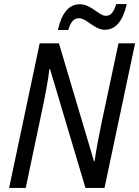

<svg xmlns="http://www.w3.org/2000/svg" viewBox="-20 -928 687 948"><path d="M266 -780H317C329 -818 343 -838 369 -838C409 -838 445 -781 498 -781C549 -781 586 -821 606 -908H554C540 -866 528 -850 502 -850C468 -850 431 -907 374 -907C319 -907 284 -862 266 -780ZM25 0H107L187 -380C200 -440 218 -532 224 -587H227L402 0H496L647 -714H565L482 -324C470 -267 455 -189 447 -132H444L271 -714H176Z"/></svg>

Font: Noto Sans SemiCondensed
Style: Italic
Weight: 400
Width: 4
Italic angle: -12°
Designer: Monotype Design Team
Foundry: Monotype Imaging Inc.
Version: Version 2.013